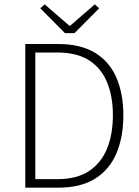

<svg xmlns="http://www.w3.org/2000/svg" viewBox="-20 -861 640 881"><path d="M96 0V-659H248Q349 -659 415.5 -619Q482 -579 514 -505Q546 -431 546 -332Q546 -232 514 -157Q482 -82 416 -41Q350 0 249 0ZM142 -39H244Q333 -39 389 -76.5Q445 -114 471.5 -180Q498 -246 498 -332Q498 -418 471.5 -483Q445 -548 389 -584Q333 -620 244 -620H142ZM278 -709 165 -823 185 -841 298 -743H302L415 -841L435 -823L322 -709Z"/></svg>

Font: Source Code Pro ExtraLight Light
Style: Regular
Weight: 300
Monospace: yes
Version: Version 1.018;hotconv 1.0.116;makeotfexe 2.5.65601